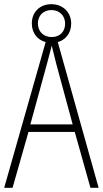

<svg xmlns="http://www.w3.org/2000/svg" viewBox="-20 -897 491 917"><path d="M412 0H451L256 -696C294 -707 320 -739 320 -784C320 -840 279 -877 225 -877C172 -877 132 -841 132 -785C132 -738 160 -706 198 -696L0 0H40L116 -267H337ZM227 -720C185 -720 161 -749 161 -785C161 -822 186 -849 226 -849C264 -849 291 -822 291 -784C291 -746 266 -720 227 -720ZM249 -591 327 -303H125L204 -591C212 -623 220 -649 227 -679C234 -649 242 -621 249 -591Z"/></svg>

Font: Noto Sans Thai Looped Condensed ExtraLight
Style: Regular
Weight: 200
Width: 3
Designer: Sasikarn Vongin, Ben Mitchell
Foundry: The Fontpad Ltd
Version: Version 1.001